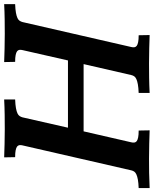

<svg xmlns="http://www.w3.org/2000/svg" viewBox="44 -828 756 945"><g transform="rotate(-90 422.5 -355.0)"><path d="M267 -399H598L649 -623Q651 -631 650 -638Q649 -645 643 -649.5Q637 -654 624.5 -656.5Q612 -659 591 -659L590 -713Q620 -712 655.5 -711Q691 -710 729 -710Q761 -710 799 -710.5Q837 -711 875 -713V-659Q849 -658 832.5 -655Q816 -652 806.5 -647.5Q797 -643 793 -636.5Q789 -630 787 -623L664 -87Q662 -79 663 -72Q664 -65 670 -60.5Q676 -56 688.5 -53.5Q701 -51 722 -51L723 3Q693 2 657.5 1Q622 0 584 0Q552 0 514 0.5Q476 1 438 3V-51Q464 -52 480.5 -55Q497 -58 506.5 -62.5Q516 -67 520 -73Q524 -79 526 -87L580 -322H249L195 -87Q193 -79 194 -72Q195 -65 201 -60.5Q207 -56 219.5 -53.5Q232 -51 253 -51L254 3Q224 2 188.5 1Q153 0 115 0Q83 0 45.5 0.5Q8 1 -30 3V-51Q-4 -52 12 -55Q28 -58 37.5 -62.5Q47 -67 51 -73Q55 -79 57 -87L180 -623Q182 -631 181 -638Q180 -645 174 -649.5Q168 -654 155.5 -656.5Q143 -659 122 -659L121 -713Q151 -712 186.5 -711Q222 -710 260 -710Q292 -710 330 -710.5Q368 -711 406 -713V-659Q380 -658 363.5 -655Q347 -652 337.5 -647.5Q328 -643 324 -636.5Q320 -630 318 -623Z"/></g></svg>

Font: Lusitana
Style: Bold Italic
Weight: 700
Designer: Ana Paula Megda
Foundry: Ana Paula Megda
Version: Version 1.000; ttfautohint (v1.1) -l 8 -r 50 -G 200 -x 14 -D